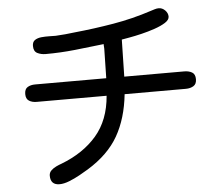

<svg xmlns="http://www.w3.org/2000/svg" viewBox="-56 -855 1112 964"><g transform="rotate(-5 500.0 -372.5)"><path d="M206.1 45.9Q160.2 45.9 160.2 -1Q160.2 -16.6 171.4 -27.3Q182.6 -38.1 197.3 -44.9Q211.9 -51.8 223.6 -55.7Q335.9 -98.6 402.8 -176.3Q469.7 -253.9 479.5 -376H127Q104.5 -376 88.9 -385.7Q73.2 -395.5 73.2 -419.9Q73.2 -445.3 88.9 -454.6Q104.5 -463.9 127 -463.9H485.4L488.3 -608.4V-615.2L487.3 -628.9V-635.7Q415 -627 340.8 -619.1Q266.6 -611.3 193.4 -611.3Q169.9 -611.3 151.4 -620.6Q132.8 -629.9 132.8 -657.2Q132.8 -677.7 146 -686.5Q159.2 -695.3 178.7 -697.3Q198.2 -699.2 218.3 -698.7Q238.3 -698.2 251 -698.2Q275.4 -699.2 299.8 -701.7Q324.2 -704.1 347.7 -707Q446.3 -716.8 544.4 -733.4Q642.6 -750 737.3 -781.2Q747.1 -784.2 757.8 -787.6Q768.6 -791 778.3 -791Q795.9 -791 810.1 -776.9Q824.2 -762.7 824.2 -745.1Q824.2 -728.5 802.7 -714.8Q781.2 -701.2 748.5 -689.9Q715.8 -678.7 681.2 -670.4Q646.5 -662.1 618.7 -657.2Q590.8 -652.3 580.1 -650.4L576.2 -463.9H878.9Q901.4 -463.9 917.5 -454.6Q933.6 -445.3 933.6 -419.9Q933.6 -395.5 917.5 -385.7Q901.4 -376 878.9 -376H570.3Q557.6 -254.9 507.8 -167.5Q458 -80.1 352.5 -15.6Q335 -4.9 308.6 9.8Q282.2 24.4 254.9 35.2Q227.5 45.9 206.1 45.9Z"/></g></svg>

Font: Kosugi Maru
Style: Regular
Weight: 400
Designer: MOTOYA
Version: Version 4.002